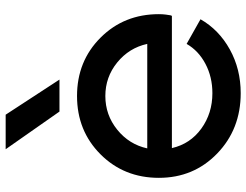

<svg xmlns="http://www.w3.org/2000/svg" viewBox="-116 -741 870 678"><g transform="rotate(-90 319.0 -402.0)"><path d="M264 -627 131 -817H253L377 -627ZM503 -178 590 -129Q553 -64 483.5 -25.5Q414 13 329 13Q202 13 116 -70Q30 -153 30 -276Q30 -399 113 -482Q196 -565 319 -565Q442 -565 525 -482Q608 -399 608 -276Q608 -263 606.5 -251.5Q605 -240 604 -235L602 -230H135Q150 -165 204 -126Q258 -87 329 -87Q386 -87 432.5 -111.5Q479 -136 503 -178ZM134 -317H503Q489 -381 437.5 -423Q386 -465 319 -465Q252 -465 200 -423Q148 -381 134 -317Z"/></g></svg>

Font: Edgecutting Lite Sharp
Style: Medium
Weight: 500
Designer: RandomMaerks (Nguyen Gia Bao)
Version: Version 1.0